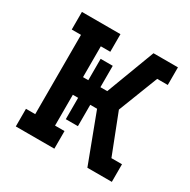

<svg xmlns="http://www.w3.org/2000/svg" viewBox="-124 -637 748 755"><g transform="rotate(30 250.0 -260.0)"><path d="M40 0V-80H82V-440H40V-520H215V-440H172V-300H196V-397H251V-300H282L365 -520H476V-440H428L358 -260L428 -80H476V0H365L282 -220H251V-123H196V-220H172V-80H215V0Z"/></g></svg>

Font: Iosevka Curly Slab Medium
Style: Regular
Weight: 500
Monospace: yes
Designer: Belleve Invis
Foundry: Belleve Invis
Version: Version 22.1.2; ttfautohint (v1.8.4)